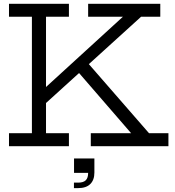

<svg xmlns="http://www.w3.org/2000/svg" viewBox="-20 -772 924 1014"><path d="M27.5 -683.5V-752H344V-683.5H223V-68.5H344V0H27.5V-68.5H148.5V-683.5ZM426.5 -459.5 767 -68.5H869.5V0H459.5V-68.5H672.5L383.5 -402.5ZM182.5 -275.5 629 -683.5H445.5V-752H826.5V-683.5H725L206.5 -213ZM371 65H478.5V120L450.5 141H371ZM445.5 75H478.5V139.5Q478.5 178.5 456.8 200Q435 221.5 392.5 221.5H370.5V192.5H392.5Q420.5 192.5 433 180Q445.5 167.5 445.5 141Z"/></svg>

Font: Hepta Slab
Style: Regular
Weight: 400
Designer: Michael LaGattuta
Foundry: Michael LaGattuta
Version: Version 1.100